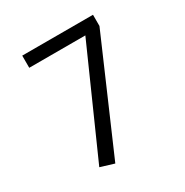

<svg xmlns="http://www.w3.org/2000/svg" viewBox="-165 -839 945 982"><g transform="rotate(-30 307.5 -348.0)"><path d="M517.9 -640 236.4 9.7 155.9 -14.9 431.3 -634.4H100V-706.2H517.9Z"/></g></svg>

Font: Fira Code
Style: Regular
Weight: 400
Designer: Carrois Corporate, Edenspiekermann AG, Nikita Prokopov
Foundry: Carrois Corporate, Edenspiekermann AG, Nikita Prokopov
Version: Version 5.002